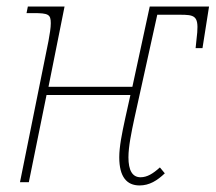

<svg xmlns="http://www.w3.org/2000/svg" viewBox="-20 -556 658 586"><path d="M406 10C436 10 460 -5 483 -27L468 -45C447 -26 429 -15 409 -15C384 -15 372 -36 372 -76C372 -108 381 -152 390 -194L460 -511H529C573 -511 586 -508 582 -457L577 -409H598L618 -536H437L384 -291H128L177 -536H65L61 -516H82C128 -516 135 -512 135 -485C135 -471 132 -453 128 -431L41 0H68L122 -266H378L362 -194C352 -148 344 -108 344 -76C344 -16 367 10 406 10Z"/></svg>

Font: Noto Serif SemiCondensed Thin
Style: Italic
Weight: 100
Width: 4
Italic angle: -12°
Designer: Monotype Design Team
Foundry: Monotype Imaging Inc.
Version: Version 2.013